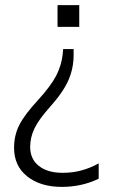

<svg xmlns="http://www.w3.org/2000/svg" viewBox="-20 -520 480 751"><path d="M290 -500V-415H205V-500ZM222 211Q138 211 86.5 170Q35 129 35 58Q35 9 56 -32Q77 -73 130 -130Q179 -184 199.5 -223.5Q220 -263 225 -306L227 -328H268V-305Q268 -253 247.5 -206Q227 -159 174 -100Q132 -53 115 -18Q98 17 98 55Q98 102 132 129Q166 156 225 156Q264 156 299 146.5Q334 137 366 119V179Q300 211 222 211Z"/></svg>

Font: Winston Light
Style: Regular
Weight: 300
Designer: Original fonts by Vernon Adams / Changes by Cristiano Sobral
Foundry: Original fonts by Vernon Adams / Changes by Cristiano Sobral
Version: Version 2.503;July 17, 2020;FontCreator 13.0.0.2655 64-bit